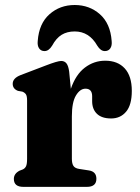

<svg xmlns="http://www.w3.org/2000/svg" viewBox="-20 -728 546 748"><path d="M249.5 -448.5 256 -382Q275 -437.5 310.5 -464.5Q346 -491.5 390 -491.5Q438.5 -491.5 466 -461.5Q493.5 -431.5 493.5 -374Q493.5 -319 471.2 -292.8Q449 -266.5 413 -266.5Q376.5 -266.5 357.8 -284.5Q339 -302.5 339 -334V-354Q338.5 -382.5 313 -382.5Q292 -382.5 276 -356.2Q260 -330 260 -274.5V-109.5Q260 -91 266 -81.8Q272 -72.5 288 -70L326.5 -64Q355.5 -59.5 355.5 -31.5Q355.5 0 318.5 0H71Q34 0 34 -31Q34 -51.5 56 -63L69 -68Q77.5 -72 81.5 -80.5Q85.5 -89 85.5 -109.5V-336.5Q85.5 -354 80.8 -360.8Q76 -367.5 67 -371L50 -374Q29.5 -382 29.5 -401.5Q29.5 -423.5 60.5 -435.5L157.5 -472.5Q204 -490.5 218.5 -490.5Q231.5 -490.5 239 -481Q246.5 -471.5 249.5 -448.5ZM271 -605.5Q241.5 -605.5 220.2 -592.5Q199 -579.5 183 -550Q170 -529 153.5 -529Q139.5 -529 132.2 -539.8Q125 -550.5 127 -568.5Q132 -636.5 172.8 -672.5Q213.5 -708.5 271 -708.5Q328.5 -708.5 369.2 -672.5Q410 -636.5 415 -568.5Q417 -550.5 409.8 -539.8Q402.5 -529 388.5 -529Q372 -529 359 -550Q327.5 -605.5 271 -605.5Z"/></svg>

Font: Fraunces 9pt Soft
Style: Bold
Weight: 700
Version: Version 1.000;[b76b70a41]